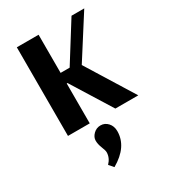

<svg xmlns="http://www.w3.org/2000/svg" viewBox="-155 -488 681 768"><g transform="rotate(-30 185.5 -104.0)"><path d="M371 0 235.8 -218 357.7 -409.3H298.9L188.6 -233.1H146.8V-409.3H46.3V0H146.8V-184.2H150.4L265.1 0ZM147.7 133.5Q147.7 159.3 127.2 180.6L145 201.1Q226.9 153.9 226.9 81.9Q226.9 58.7 213.1 43.6Q199.3 28.5 179.7 28.5Q160.1 28.5 146.4 42.3Q132.6 56 132.6 72.1Q132.6 88.1 140.1 106.8Q147.7 125.4 147.7 133.5Z"/></g></svg>

Font: Gidugu
Style: Regular
Weight: 400
Designer: Purushoth Kumar Guthula
Foundry: Silicon Andhra, USA.
Version: Version 1.0.5; ttfautohint (v1.2.25-373a) -l 7 -r 28 -G 50 -